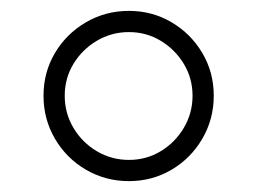

<svg xmlns="http://www.w3.org/2000/svg" viewBox="-20 -746 473 353"><path d="M217 -413Q174 -413 138 -434Q102 -455 81 -491Q60 -527 60 -570Q60 -613 81 -648.5Q102 -684 138 -705Q174 -726 217 -726Q260 -726 295.5 -705Q331 -684 352 -648.5Q373 -613 373 -570Q373 -527 352 -491Q331 -455 295.5 -434Q260 -413 217 -413ZM217 -452Q249 -452 275.5 -468Q302 -484 318 -511Q334 -538 334 -570Q334 -602 318 -628.5Q302 -655 275.5 -671Q249 -687 217 -687Q185 -687 158 -671Q131 -655 115 -628.5Q99 -602 99 -570Q99 -538 115 -511Q131 -484 158 -468Q185 -452 217 -452Z"/></svg>

Font: TsukuhouMincho
Style: Regular
Weight: 400
Designer: Iose
Foundry: Typographish
Version: Version 1.001; ttfautohint (v1.8.3)